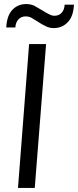

<svg xmlns="http://www.w3.org/2000/svg" viewBox="-20 -930 386 950"><path d="M69 0 124 -712H208L152 0ZM11 -794Q14 -853 41 -881Q68 -910 110 -910Q130 -910 149 -902Q157 -897 168 -891Q179 -885 192 -877Q202 -871 209.5 -866.5Q217 -862 224 -859Q237 -852 249 -852Q272 -852 285 -867Q298 -880 300 -907H346Q343 -849 316 -821Q288 -791 246 -791Q225 -791 207 -800Q189 -808 165 -824Q154 -831 145.5 -836Q137 -841 132 -844Q119 -849 108 -849Q86 -849 72 -835Q57 -819 56 -794Z"/></svg>

Font: PRinguin Sans
Style: Italic
Weight: 400
Designer: Vernon Adams
Foundry: Vernon Adams
Version: ""